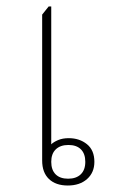

<svg xmlns="http://www.w3.org/2000/svg" viewBox="-20 -568 371 592"><path d="M189 4Q152 4 131 -16Q110 -36 110 -73V-523L130 -548H138V-123Q145 -130 159 -136Q173 -142 192 -142Q225 -142 248 -123.5Q271 -105 271 -69Q271 -36 248.5 -16Q226 4 189 4ZM190 -17Q215 -17 229 -30.5Q243 -44 243 -69Q243 -94 229.5 -107.5Q216 -121 191 -121Q166 -121 152 -107.5Q138 -94 138 -69Q138 -44 151.5 -30.5Q165 -17 190 -17Z"/></svg>

Font: Noto Serif Thai Thin
Style: Regular
Weight: 250
Version: Version 2.001